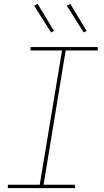

<svg xmlns="http://www.w3.org/2000/svg" viewBox="-20 -980 540 1000"><path d="M21 0V-18H187L303 -717H139V-735H489V-717H322L207 -18H371V0ZM416 -811 328 -950 346 -960 431 -819ZM246 -811 158 -950 176 -960 261 -819Z"/></svg>

Font: Iosevka Slab Thin
Style: Italic
Weight: 100
Italic angle: -9°
Monospace: yes
Designer: Belleve Invis
Foundry: Belleve Invis
Version: Version 11.1.1; ttfautohint (v1.8.3)